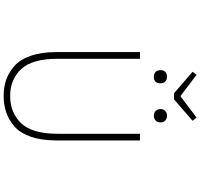

<svg xmlns="http://www.w3.org/2000/svg" viewBox="-42 -1030 1085 1040"><g transform="rotate(90 500.0 -509.5)"><path d="M261.7 -272.5V-725.6H297.9V-280.3Q297.9 -141.6 354 -82Q410.2 -22.5 499 -22.5Q589.8 -22.5 647 -82Q704.1 -141.6 704.1 -280.3V-725.6H740.2V-272.5Q740.2 -191.4 719.7 -133.3Q699.2 -75.2 663.6 -44.9Q627.9 -14.6 587.4 -1Q546.9 12.7 499 12.7Q451.2 12.7 411.6 -1Q372.1 -14.6 336.9 -45.4Q301.8 -76.2 281.7 -133.8Q261.7 -191.4 261.7 -272.5ZM484.4 -910.2 368.2 -1010.7 384.8 -1032.2 498 -946.3H502.9L616.2 -1032.2L633.8 -1010.7L517.6 -910.2ZM394.5 -800.8Q378.9 -800.8 369.1 -810.5Q359.4 -820.3 359.4 -836.9Q359.4 -853.5 369.1 -862.8Q378.9 -872.1 394.5 -872.1Q411.1 -872.1 420.9 -862.8Q430.7 -853.5 430.7 -836.9Q430.7 -800.8 394.5 -800.8ZM632.3 -810.5Q622.1 -800.8 606.4 -800.8Q590.8 -800.8 580.6 -810.5Q570.3 -820.3 570.3 -836.9Q570.3 -853.5 580.6 -862.8Q590.8 -872.1 606.4 -872.1Q622.1 -872.1 632.3 -862.8Q642.6 -853.5 642.6 -836.9Q642.6 -820.3 632.3 -810.5Z"/></g></svg>

Font: Gen Shin Gothic Monospace ExtraLight
Style: Regular
Weight: 200
Designer: [Source Han Sans]
Ryoko NISHIZUKA  (kana & ideographs); Paul D. Hunt (Latin, Greek & Cyrillic); Wenlong ZHANG  (bopomofo
Version: Version 1.002.20150607